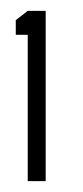

<svg xmlns="http://www.w3.org/2000/svg" viewBox="-20 -719 152 353"><path d="M31 -386V-655H9V-682L31 -699H64V-386Z"/></svg>

Font: Stick No Bills ExtraLight Light
Style: Regular
Weight: 300
Version: Version 2.000